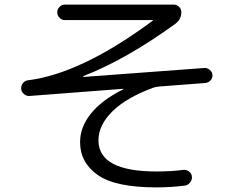

<svg xmlns="http://www.w3.org/2000/svg" viewBox="-20 -770 1040 837"><path d="M108.4 -351.6Q94.7 -350.6 84 -360.4Q73.2 -370.1 72.3 -382.8Q71.3 -396.5 80.1 -407.7Q88.9 -418.9 101.6 -419.9Q335 -449.2 645.5 -679.7Q646.5 -679.7 646.5 -681.6Q646.5 -682.6 645.5 -682.6H261.7Q249 -682.6 239.3 -692.9Q229.5 -703.1 229.5 -716.8Q229.5 -729.5 239.3 -739.7Q249 -750 261.7 -750H737.3Q751 -750 760.7 -740.2Q770.5 -730.5 770.5 -716.8Q770.5 -685.5 744.1 -666Q528.3 -509.8 343.8 -438.5Q342.8 -438.5 342.8 -435.5Q342.8 -434.6 344.7 -434.6L870.1 -473.6Q883.8 -474.6 894.5 -465.3Q905.3 -456.1 906.2 -443.4Q907.2 -429.7 897.5 -419.4Q887.7 -409.2 875 -408.2L670.9 -392.6Q655.3 -390.6 648.4 -387.7Q531.2 -344.7 470.2 -284.7Q409.2 -224.6 409.2 -158.2Q409.2 -22.5 662.1 -22.5Q726.6 -22.5 778.3 -29.3Q792 -31.2 803.7 -22.5Q815.4 -13.7 816.4 -1Q818.4 12.7 809.1 24.9Q799.8 37.1 786.1 39.1Q724.6 46.9 662.1 46.9Q482.4 46.9 405.8 -7.3Q329.1 -61.5 329.1 -150.4Q329.1 -215.8 376 -274.4Q422.9 -333 515.6 -379.9Q517.6 -379.9 517.6 -381.8Q517.6 -382.8 515.6 -382.8Z"/></svg>

Font: Rounded-X Mgen+ 1m regular
Style: Regular
Weight: 400
Designer: [Source Han Sans]
Ryoko NISHIZUKA  (kana & ideographs); Paul D. Hunt (Latin, Greek & Cyrillic); Wenlong ZHANG  (bopomofo
Version: Version 1.059.20150602